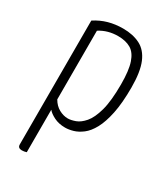

<svg xmlns="http://www.w3.org/2000/svg" viewBox="-177 -591 759 869"><g transform="rotate(30 202.5 -156.5)"><path d="M82 197Q72 197 66.5 192.5Q61 188 61 178V-469Q93 -490 128.5 -500Q164 -510 205 -510Q256 -510 293.5 -491Q331 -472 350.5 -425.5Q370 -379 370 -297Q370 -216 358.5 -161Q347 -106 328.5 -72Q310 -38 287 -20.5Q264 -3 241.5 3.5Q219 10 200 10Q167 10 142 -2.5Q117 -15 106 -29V193Q100 195 94 196Q88 197 82 197ZM190 -32Q206 -32 228.5 -40Q251 -48 272.5 -73Q294 -98 308 -148.5Q322 -199 322 -286Q322 -359 308.5 -398.5Q295 -438 268.5 -453.5Q242 -469 202 -469Q148 -469 106 -442V-83Q121 -57 144 -44.5Q167 -32 190 -32Z"/></g></svg>

Font: Yanone Kaffeesatz ExtraLight Light
Style: Regular
Weight: 300
Version: Version 2.003